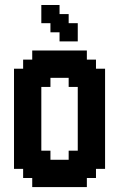

<svg xmlns="http://www.w3.org/2000/svg" viewBox="-20 -761 484 781"><path d="M259.3 -666.7H296.3V-592.6H222.2V-629.6H185.2V-666.7H148.1V-740.7H222.2V-703.7H259.3ZM37 -481.5H74.1V-518.5H111.1V-555.6H333.3V-518.5H370.4V-481.5H407.4V-74.1H370.4V-37H333.3V0H111.1V-37H74.1V-74.1H37ZM259.3 -148.1H296.3V-407.4H259.3V-444.4H185.2V-407.4H148.1V-148.1H185.2V-111.1H259.3Z"/></svg>

Font: Jersey 15
Style: Regular
Weight: 400
Designer: Sarah Cadigan-Fried
Version: Version 1.001; ttfautohint (v1.8.4.7-5d5b)